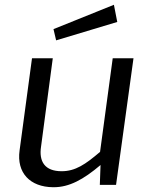

<svg xmlns="http://www.w3.org/2000/svg" viewBox="-20 -775 627 804"><path d="M202 9H205C270 9 329 -23 401 -84L398 -1H466L539 -531H452L399 -139C338 -87 296 -58 238 -58C168 -58 142 -98 152 -162L201 -531H114L62 -145C49 -51 106 8 202 9ZM204 -653 215 -606 471 -683 457 -755Z"/></svg>

Font: Cheyenne Sans
Style: Italic
Weight: 400
Italic angle: -8.13011°
Designer: The Public Sans project authors (U.S. Web Design System), Libre Franklin designed by Pablo Impallari and Rodrigo Fuenzal
Foundry: The Cheyenne Sans Project Authors
Version: Version 2.007